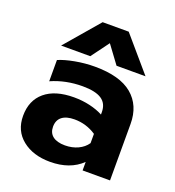

<svg xmlns="http://www.w3.org/2000/svg" viewBox="-132 -815 849 934"><g transform="rotate(20 292.5 -348.0)"><path d="M240 -711H375L526 -535H376L308 -627L240 -535H89ZM32 -151Q32 -231 85 -275.5Q138 -320 235 -320Q278 -320 317 -311Q356 -302 386 -286V-298Q386 -343 354 -364Q322 -385 256 -385Q168 -385 94 -352V-462Q126 -476 177 -485.5Q228 -495 279 -495Q409 -495 473 -441.5Q537 -388 537 -292V0H395V-44Q334 15 231 15Q143 15 87.5 -29.5Q32 -74 32 -151ZM386 -138V-186Q335 -220 274 -220Q232 -220 209.5 -202.5Q187 -185 187 -151Q187 -119 209 -102Q231 -85 272 -85Q309 -85 339 -99Q369 -113 386 -138Z"/></g></svg>

Font: Prompt SemiBold
Style: Regular
Weight: 600
Designer: Katatrad Team
Foundry: CadsonDemak
Version: Version 1.000